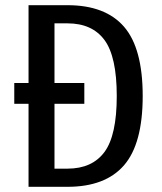

<svg xmlns="http://www.w3.org/2000/svg" viewBox="-20 -720 625 740"><path d="M90 0V-320H35V-400H90V-700H240Q386 -700 458 -617Q530 -534 530 -350Q530 -166 458 -83Q386 0 240 0ZM190 -70H240Q335 -70 382.5 -134Q430 -198 430 -350Q430 -502 382.5 -566Q335 -630 240 -630H190V-400H305V-320H190Z"/></svg>

Font: Scada
Style: Regular
Weight: 400
Designer: Jovanny Lemonad
Foundry: Jovanny Lemonad
Version: Version 4.100;PS 004.100;hotconv 1.0.88;makeotf.lib2.5.64775